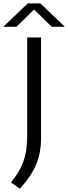

<svg xmlns="http://www.w3.org/2000/svg" viewBox="-66 -966 411 1158"><path d="M54 172 0 134.5Q34 93 55.8 51.8Q77.5 10.5 87.8 -37Q98 -84.5 98 -145V-740H181.5V-133.5Q181.5 -43 151.5 27.5Q121.5 98 54 172ZM-46 -804.5 101.5 -945.5H177.5L325 -804.5H246L139.5 -909L33 -804.5Z"/></svg>

Font: Encode Sans Expanded
Style: Regular
Weight: 400
Width: 7
Designer: Multiple Designers
Foundry: Impallari Type
Version: Version 3.000; ttfautohint (v1.8.3) -l 8 -r 50 -G 200 -x 14 